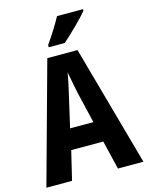

<svg xmlns="http://www.w3.org/2000/svg" viewBox="-135 -1016 846 1099"><g transform="rotate(-15 287.5 -466.5)"><path d="M467 -924V-933H313C289 -888 255 -835 221 -786V-773H316C363 -814 437 -886 467 -924ZM424 0H575L376 -715H197L0 0H152L193 -171H383ZM314 -475 357 -293H219L261 -476C270 -515 283 -571 288 -607C294 -570 306 -518 314 -475Z"/></g></svg>

Font: Noto Sans Devanagari UI Condensed
Style: Bold
Weight: 700
Width: 3
Designer: Jelle Bosma - Monotype Design Team
Foundry: Monotype Imaging Inc.
Version: Version 2.004